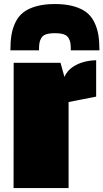

<svg xmlns="http://www.w3.org/2000/svg" viewBox="-20 -953 524 973"><path d="M32.7 0ZM483.9 -697.8H338.9Q338.9 -721.2 336.9 -734.1Q335 -747.1 327.4 -760.3Q319.8 -773.4 303 -779.1Q286.1 -784.7 258.3 -784.7Q230.5 -784.7 213.6 -779.1Q196.8 -773.4 189.2 -760.3Q181.6 -747.1 179.7 -734.1Q177.7 -721.2 177.7 -697.8H32.7Q32.7 -742.2 38.1 -775.6Q43.5 -809.1 58.3 -839.8Q73.2 -870.6 98.1 -890.1Q123 -909.7 163.3 -921.1Q203.6 -932.6 258.3 -932.6Q313 -932.6 353.3 -921.1Q393.6 -909.7 418.5 -890.1Q443.4 -870.6 458.3 -839.8Q473.1 -809.1 478.5 -775.6Q483.9 -742.2 483.9 -697.8ZM48.8 0 49.3 -634.8H286.6L306.6 -563Q322.8 -601.6 366.2 -624Q409.7 -646.5 467.3 -647.9V-463.4L327.6 -436V0Z"/></svg>

Font: Coda ExtraBold
Style: Regular
Weight: 800
Version: Version 2.001; ttfautohint (v0.8) -r 50 -G 200 -x